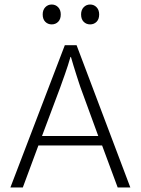

<svg xmlns="http://www.w3.org/2000/svg" viewBox="-20 -830 623 850"><path d="M169 -766Q169 -786 180.5 -798Q192 -810 209 -810Q226 -810 237.5 -798Q249 -786 249 -766Q249 -745 237.5 -733.5Q226 -722 209 -722Q192 -722 180.5 -733.5Q169 -745 169 -766ZM339 -766Q339 -786 350.5 -798Q362 -810 379 -810Q396 -810 407.5 -798Q419 -786 419 -766Q419 -745 407.5 -733.5Q396 -722 379 -722Q362 -722 350.5 -733.5Q339 -745 339 -766ZM267 -630H319L557 0H501L432 -186H150L81 0H26ZM166 -228H415L336 -444Q334 -450 329 -465Q324 -480 318 -499Q312 -518 305.5 -539Q299 -560 294 -578H292Q287 -560 280.5 -540Q274 -520 267.5 -501.5Q261 -483 255.5 -468Q250 -453 247 -444Z"/></svg>

Font: Mukta Mahee ExtraLight
Style: Regular
Weight: 275
Designer: Shuchita Grover, Noopur Datye, Girish Dalvi, Yashodeep Gholap
Foundry: Ek Type
Version: Version 2.538;PS 1.000;hotconv 16.6.51;makeotf.lib2.5.65220;